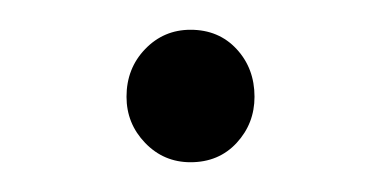

<svg xmlns="http://www.w3.org/2000/svg" viewBox="-20 -339 256 129"><path d="M65 -274Q65 -293 77.5 -306Q90 -319 108 -319Q127 -319 139 -306Q151 -293 151 -274Q151 -256 139 -243Q127 -230 108 -230Q90 -230 77.5 -243Q65 -256 65 -274Z"/></svg>

Font: Radio Canada Condensed Light
Style: Regular
Weight: 300
Width: 3
Designer: Charles Daoud, Etienne Aubert Bonn, Alexandre Saumier Demers, Jacques Le Bailly
Foundry: Radio-Canada
Version: Version 2.104; ttfautohint (v1.8.4.7-5d5b);gftools[0.9.28.de